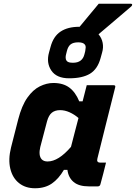

<svg xmlns="http://www.w3.org/2000/svg" viewBox="-20 -995 726 1025"><path d="M403 -852Q404 -852 405 -852Q430 -883 455 -912.5Q480 -942 507 -975H679Q685 -975 685.5 -970.5Q686 -966 681 -961Q657 -940 638.5 -924.5Q620 -909 602 -893.5Q584 -878 561.5 -859Q539 -840 506 -812Q523 -792 528 -766.5Q533 -741 525 -714L517 -685Q501 -626 460.5 -601.5Q420 -577 349 -577Q282 -577 254 -618.5Q226 -660 242 -716L250 -745Q265 -801 303.5 -826.5Q342 -852 403 -852ZM398 -769Q371 -769 357 -758Q343 -747 337 -722L333 -706Q330 -696 330.5 -686Q331 -676 336 -670Q341 -664 349.5 -662Q358 -660 370 -660Q420 -660 431 -706L435 -722Q437 -733 437.5 -742Q438 -751 433 -757Q424 -769 398 -769ZM265 -552Q317 -552 350 -527.5Q383 -503 403 -454H421Q426 -473 431 -493Q436 -513 443 -540H587Q598 -540 595 -529Q571 -433 545.5 -332Q520 -231 500 -149Q494 -127 515 -127H546Q539 -98 531.5 -69Q524 -40 516 -11Q513 0 502 0H454Q401 0 373 -23.5Q345 -47 340 -88H321Q293 -40 256.5 -15Q220 10 167 10Q116 10 81.5 -17.5Q47 -45 35 -94.5Q23 -144 39 -208L77 -357Q96 -431 126 -473.5Q156 -516 192.5 -534Q229 -552 265 -552ZM203 -144Q214 -133 234 -133Q292 -133 359 -211Q369 -250 379 -288.5Q389 -327 399 -365Q377 -384 351.5 -395.5Q326 -407 301 -407Q274 -407 257 -393.5Q240 -380 231 -347L195 -210Q190 -189 191.5 -172Q193 -155 203 -144Z"/></svg>

Font: Recursive Sn Lnr St XBd
Style: Italic
Weight: 800
Italic angle: -15°
Version: Version 1.079;hotconv 1.0.112;makeotfexe 2.5.65598; ttfautoh